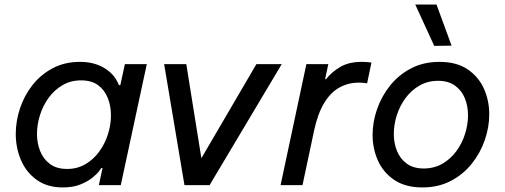

<svg xmlns="http://www.w3.org/2000/svg" viewBox="-20 -811 2211 841"><path d="M330 -540Q362 -540 387 -533.5Q412 -527 431 -516.5Q450 -506 464 -493Q478 -480 487 -465.5Q496 -451 501 -438H507L527 -530H623L509 0H413L429 -75H424Q424 -75 414.5 -62Q405 -49 384.5 -32.5Q364 -16 332 -3Q300 10 255 10Q187 10 141 -23Q95 -56 72 -109.5Q49 -163 49 -224Q49 -280 67.5 -336Q86 -392 122 -438Q158 -484 210.5 -512Q263 -540 330 -540ZM335 -459Q290 -459 254 -438Q218 -417 193 -382.5Q168 -348 155 -306.5Q142 -265 142 -224Q142 -184 156 -149Q170 -114 199 -92.5Q228 -71 274 -71Q319 -71 354.5 -92Q390 -113 415 -147.5Q440 -182 453 -223.5Q466 -265 466 -306Q466 -347 452 -382Q438 -417 409.5 -438Q381 -459 335 -459Z M898 0H788L699 -530H796L869 -75H837L1103 -530H1214Z M1305 0H1209L1322 -530H1418L1404 -464H1408Q1431 -494 1469 -517Q1507 -540 1564 -540Q1581 -540 1594 -538.5Q1607 -537 1607 -537L1588 -446Q1588 -446 1577 -447.5Q1566 -449 1551 -449Q1505 -449 1466.5 -427.5Q1428 -406 1400 -360Q1372 -314 1356 -240Z M1830 10Q1756 10 1707.5 -22.5Q1659 -55 1635.5 -107.5Q1612 -160 1612 -220Q1612 -276 1631.5 -332.5Q1651 -389 1688.5 -436Q1726 -483 1780.5 -511.5Q1835 -540 1905 -540Q1980 -540 2028 -507.5Q2076 -475 2099.5 -423Q2123 -371 2123 -310Q2123 -254 2103.5 -197.5Q2084 -141 2046.5 -94Q2009 -47 1954.5 -18.5Q1900 10 1830 10ZM1836 -73Q1882 -73 1918 -94Q1954 -115 1979 -149Q2004 -183 2017 -224.5Q2030 -266 2030 -306Q2030 -347 2016 -381Q2002 -415 1973 -436Q1944 -457 1899 -457Q1853 -457 1817 -436Q1781 -415 1756 -381Q1731 -347 1718 -306Q1705 -265 1705 -224Q1705 -184 1719 -149.5Q1733 -115 1762 -94Q1791 -73 1836 -73ZM1958 -611 1882 -610 1799 -791H1892Z"/></svg>

Font: Be Vietnam Pro Variable Thin
Style: Italic
Weight: 100
Italic angle: -12°
Designer: Lam Bao, Tony Le, Vietanh Nguyen
Foundry: Yellow Type Foundry
Version: Version 1.002